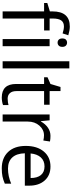

<svg xmlns="http://www.w3.org/2000/svg" viewBox="666 -1471 815 2187"><g transform="rotate(90 1073.5 -377.5)"><path d="M327.1 -472.2H190.9V0H109.9V-472.2H14.2V-508.8L109.9 -538.1V-567.9Q109.9 -765.1 282.2 -765.1Q324.7 -765.1 381.8 -748L360.8 -683.1Q314 -698.2 280.8 -698.2Q234.9 -698.2 212.9 -667.7Q190.9 -637.2 190.9 -569.8V-535.2H327.1ZM505.9 0H424.8V-535.2H505.9ZM418 -680.2Q418 -708 431.6 -720.9Q445.3 -733.9 465.8 -733.9Q485.4 -733.9 499.5 -720.7Q513.7 -707.5 513.7 -680.2Q513.7 -652.8 499.5 -639.4Q485.4 -626 465.8 -626Q445.3 -626 431.6 -639.4Q418 -652.8 418 -680.2Z M758.8 0H677.7V-759.8H758.8Z M1103.5 -57.1Q1125 -57.1 1145 -60.3Q1165 -63.5 1176.8 -66.9V-4.9Q1163.6 1.5 1137.9 5.6Q1112.3 9.8 1091.8 9.8Q936.5 9.8 936.5 -153.8V-472.2H859.9V-511.2L936.5 -544.9L970.7 -659.2H1017.6V-535.2H1172.9V-472.2H1017.6V-157.2Q1017.6 -108.9 1040.5 -83Q1063.5 -57.1 1103.5 -57.1Z M1527.8 -544.9Q1563.5 -544.9 1591.8 -539.1L1580.6 -463.9Q1547.4 -471.2 1522 -471.2Q1457 -471.2 1410.9 -418.5Q1364.7 -365.7 1364.7 -287.1V0H1283.7V-535.2H1350.6L1359.9 -436H1363.8Q1393.6 -488.3 1435.5 -516.6Q1477.5 -544.9 1527.8 -544.9Z M1897.9 9.8Q1779.3 9.8 1710.7 -62.5Q1642.1 -134.8 1642.1 -263.2Q1642.1 -392.6 1705.8 -468.8Q1769.5 -544.9 1877 -544.9Q1977.5 -544.9 2036.1 -478.8Q2094.7 -412.6 2094.7 -304.2V-252.9H1726.1Q1728.5 -158.7 1773.7 -109.9Q1818.8 -61 1900.9 -61Q1987.3 -61 2071.8 -97.2V-24.9Q2028.8 -6.3 1990.5 1.7Q1952.1 9.8 1897.9 9.8ZM1876 -477.1Q1811.5 -477.1 1773.2 -435.1Q1734.9 -393.1 1728 -318.8H2007.8Q2007.8 -395.5 1973.6 -436.3Q1939.5 -477.1 1876 -477.1Z"/></g></svg>

Font: f01836669
Style: Regular
Weight: 400
Foundry: Ascender Corporation
Version: Version 1.10